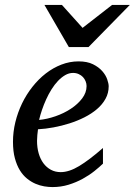

<svg xmlns="http://www.w3.org/2000/svg" viewBox="-20 -740 542 772"><path d="M328.1 -394Q328.1 -403.8 324.2 -413.3Q320.3 -422.9 313.5 -430.2Q306.6 -437.5 296.4 -442.1Q286.1 -446.8 273.9 -446.8Q257.3 -446.8 242.2 -438Q227.1 -429.2 213.1 -414.6Q199.2 -399.9 187.3 -380.9Q175.3 -361.8 165.8 -340.8Q156.2 -319.8 148.9 -298.3Q141.6 -276.9 137.2 -257.8Q168.9 -260.7 202.9 -272.5Q236.8 -284.2 264.6 -302.5Q292.5 -320.8 310.3 -344.2Q328.1 -367.7 328.1 -394ZM417 -393.1Q417 -365.7 404.3 -342.8Q391.6 -319.8 369.9 -301.3Q348.1 -282.7 319.6 -268.3Q291 -253.9 259.5 -243.9Q228 -233.9 195.3 -227.8Q162.6 -221.7 132.8 -220.2Q131.3 -210.4 130.1 -196.8Q128.9 -183.1 128.9 -173.8Q128.9 -146.5 135.5 -123.5Q142.1 -100.6 154.5 -83.7Q167 -66.9 184.6 -57.4Q202.1 -47.9 224.1 -47.9Q257.8 -47.9 298.3 -72.3Q338.9 -96.7 394 -145V-82Q379.9 -68.4 359.4 -52Q338.9 -35.6 312.7 -21.2Q286.6 -6.8 255.9 2.7Q225.1 12.2 190.9 12.2Q175.8 12.2 158 9.3Q140.1 6.3 122.6 -1.2Q105 -8.8 88.6 -22Q72.3 -35.2 59.8 -55.4Q47.4 -75.7 39.8 -103.8Q32.2 -131.8 32.2 -169.9Q32.2 -209.5 41.7 -248.8Q51.3 -288.1 68.6 -324Q85.9 -359.9 110.4 -390.9Q134.8 -421.9 164.1 -444.6Q193.4 -467.3 226.8 -480.2Q260.3 -493.2 295.9 -493.2Q330.6 -493.2 353.8 -481.7Q377 -470.2 391.1 -454.1Q405.3 -438 411.1 -420.9Q417 -403.8 417 -393.1ZM335.9 -550.8H256.8L158.7 -720.2H229L312 -627.9L430.7 -720.2H502Z"/></svg>

Font: Charis SIL Afr
Style: Italic
Weight: 400
Italic angle: -11°
Foundry: SIL International
Version: Version 5.000